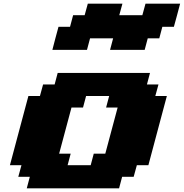

<svg xmlns="http://www.w3.org/2000/svg" viewBox="-20 -1020 996 1040"><path d="M125 0H625L641.6 -62.5H704.1L721.2 -125H783.7Q800.8 -187.5 833.7 -312.5Q866.7 -437.5 883.8 -500H821.3L838.4 -562.5H775.9L792.5 -625H292.5L275.9 -562.5H213.4L196.3 -500H133.8Q117.2 -437.5 83.7 -312.5Q50.3 -187.5 33.7 -125H96.2L79.1 -62.5H141.6ZM471.2 -125H346.2L362.8 -187.5H300.3Q311.5 -229 333.7 -312.3Q356 -395.5 367.2 -437.5H429.7L446.3 -500H571.3L554.7 -437.5H617.2Q606 -396 583.7 -312.5Q561.5 -229 550.3 -187.5H487.8ZM576.2 -750H763.7L780.3 -812.5H842.8L859.4 -875H921.9Q927.7 -896 939 -937.5Q950.2 -979 955.6 -1000H768.1L751 -937.5H626L643.1 -1000H455.6L438.5 -937.5H376L359.4 -875H296.9Q291 -854 280 -812.5Q269 -771 263.7 -750H451.2L467.8 -812.5H592.8Z"/></svg>

Font: Faithful 32x
Style: BoldOblique
Weight: 400
Foundry: Faithful Resource Pack
Version: Version 1.0; January 27, 2023